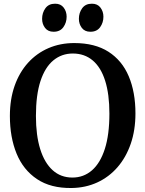

<svg xmlns="http://www.w3.org/2000/svg" viewBox="-20 -978 765 1010"><path d="M356.5 11Q247 12.5 174.8 -35.8Q102.5 -84 67.2 -170Q32 -256 32 -368Q32 -456 57 -526.8Q82 -597.5 127.5 -647.8Q173 -698 235 -724.8Q297 -751.5 370.5 -751.5Q479 -751.5 550.5 -705.8Q622 -660 657.2 -576.8Q692.5 -493.5 692.5 -381Q692.5 -293.5 667.8 -221.8Q643 -150 598 -98.2Q553 -46.5 491.5 -18.2Q430 10 356.5 11ZM361 -44Q420 -44 463.8 -82Q507.5 -120 531.5 -194.8Q555.5 -269.5 555.5 -380.5Q555.5 -482.5 533.2 -553Q511 -623.5 467.8 -660Q424.5 -696.5 363 -696.5Q304.5 -696.5 260.8 -660.5Q217 -624.5 193 -551.8Q169 -479 169 -368Q169 -266 191.5 -193.8Q214 -121.5 256.8 -82.8Q299.5 -44 361 -44ZM261.5 -811Q232.5 -811 217 -831.2Q201.5 -851.5 201.5 -879Q201.5 -910.5 218.8 -934.5Q236 -958.5 269.5 -958.5H270.5Q299.5 -958.5 315 -938Q330.5 -917.5 330.5 -890Q330.5 -859 313.2 -835Q296 -811 262.5 -811ZM455 -811Q426 -811 410.5 -831.2Q395 -851.5 395 -879Q395 -910.5 412.2 -934.5Q429.5 -958.5 463 -958.5H464Q493 -958.5 508.5 -938Q524 -917.5 524 -890Q524 -859 506.8 -835Q489.5 -811 456 -811Z"/></svg>

Font: Merriweather 20pt SemiBold
Style: Regular
Weight: 600
Version: Version 2.100